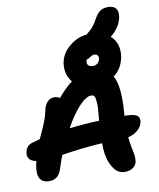

<svg xmlns="http://www.w3.org/2000/svg" viewBox="-105 -1095 978 1179"><g transform="rotate(-10 383.5 -505.5)"><path d="M490.2 -70.8Q469.2 -115.7 469.2 -195.8Q357.4 -189.9 216.8 -168Q202.1 -131.3 186 -81.1Q166.5 -22.9 110.8 -22.9Q25.4 -22.9 47.9 -136.2Q48.3 -138.2 50.3 -146.2Q52.2 -154.3 53.2 -158.2Q-7.8 -169.9 2.9 -223.1Q10.3 -262.2 49.8 -273.9Q56.2 -275.4 72.3 -280.3Q88.4 -285.2 97.2 -287.1Q101.6 -297.4 112.1 -320.1Q122.6 -342.8 127.7 -354.7Q132.8 -366.7 140.1 -384.8Q147.5 -402.8 152.1 -418.7Q156.7 -434.6 160.2 -450.2Q166.5 -485.8 184.6 -505.4Q202.6 -524.9 229 -524.9Q247.6 -524.9 263.2 -514.2Q307.1 -567.9 353 -602.1Q309.6 -654.3 323.2 -728Q335 -784.2 385.3 -824.7Q435.5 -865.2 491.2 -869.1Q493.2 -872.1 499 -876Q522.9 -894.5 536.9 -912.4Q550.8 -930.2 566.9 -960Q584 -989.7 603.5 -1001.5Q623 -1013.2 649.9 -1013.2Q683.6 -1013.2 698.5 -994.4Q713.4 -975.6 707 -939.9Q701.2 -908.7 682.1 -880.1Q663.1 -851.6 634.8 -830.1Q663.1 -807.1 673.6 -770.8Q684.1 -734.4 675.8 -691.9Q661.1 -624 610.8 -586.9Q649.4 -520.5 634.8 -349.1Q634.8 -347.7 634.3 -343.8Q633.8 -339.8 633.8 -337.9Q689.9 -337.9 710 -325Q730 -312 724.1 -282.2Q718.8 -255.4 694.6 -233.9Q670.4 -212.4 633.8 -204.1Q636.7 -173.8 643.8 -137.5Q650.9 -101.1 653.1 -88.4Q655.3 -75.7 652.8 -49.8Q648.4 -26.4 628.2 -12.2Q607.9 2 578.1 2Q548.3 2 528.1 -14.6Q507.8 -31.2 490.2 -70.8ZM462.9 -708Q459 -692.4 468.8 -682.6Q478.5 -672.9 498 -672.9Q514.2 -672.9 525.6 -682.6Q537.1 -692.4 541 -709Q543.5 -722.2 536.6 -731.2Q529.8 -740.2 515.1 -740.2Q503.4 -740.2 489 -729.7Q474.6 -719.2 466.8 -719.2Q462.9 -713.9 462.9 -708ZM453.1 -496.1Q422.4 -496.1 378.4 -449.5Q334.5 -402.8 289.1 -320.8Q389.2 -332.5 475.1 -335Q475.6 -338.4 476.1 -345.2Q476.6 -352.1 477.1 -355Q483.9 -416 481.7 -447.5Q479.5 -479 473.4 -487.5Q467.3 -496.1 453.1 -496.1Z"/></g></svg>

Font: Shantell Sans Irregular
Style: Bold Italic
Weight: 700
Italic angle: -11.31°
Designer: Stephen Nixon, Anya Danilova, Shantell Martin
Foundry: Arrow Type
Version: Version 1.006;[9816181b4]